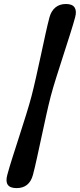

<svg xmlns="http://www.w3.org/2000/svg" viewBox="-20 -788 400 962"><path d="M138 -306.5Q148.5 -347 160.5 -400.5Q172.5 -454 184.8 -510.8Q197 -567.5 208 -617.8Q219 -668 228 -701.5Q236.5 -733 257.5 -750.5Q278.5 -768 310.5 -768Q342.5 -768 353.8 -750.5Q365 -733 356.5 -701.5Q347.5 -668 331.5 -617.5Q315.5 -567 297.2 -510.5Q279 -454 262 -400.2Q245 -346.5 234.5 -306.5Q224 -266.5 212.2 -213Q200.5 -159.5 188.2 -102.8Q176 -46 165 4.2Q154 54.5 145 88.5Q127 154.5 63 154.5Q-1.5 154.5 16.5 88.5Q25.5 54.5 41.5 4.2Q57.5 -46 75.8 -102.8Q94 -159.5 110.8 -213Q127.5 -266.5 138 -306.5Z"/></svg>

Font: Fraunces 9pt SuperSoft Black
Style: Italic
Weight: 900
Italic angle: -16°
Version: Version 1.000;[0bf87f6ff]